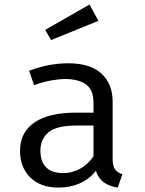

<svg xmlns="http://www.w3.org/2000/svg" viewBox="-20 -817 640 848"><path d="M477.5 -115Q477.5 -83.5 488 -69Q498.5 -54.5 520.5 -47.5L500 11.5Q466 7 440.5 -10.2Q415 -27.5 403.5 -62.5Q375 -26 332.5 -7.2Q290 11.5 238.5 11.5Q159.5 11.5 114 -33Q68.5 -77.5 68.5 -151Q68.5 -232.5 132 -276Q195.5 -319.5 315.5 -319.5H393V-363.5Q393 -420.5 359.8 -444.2Q326.5 -468 267.5 -468Q241.5 -468 206.5 -461.8Q171.5 -455.5 130.5 -441L108.5 -504.5Q157 -522.5 199.5 -530Q242 -537.5 280.5 -537.5Q379 -537.5 428.2 -491.8Q477.5 -446 477.5 -367.5ZM260 -52.5Q299 -52.5 334.5 -72.2Q370 -92 393 -127V-262.5H317Q230 -262.5 194.2 -232.5Q158.5 -202.5 158.5 -152Q158.5 -103 183.8 -77.8Q209 -52.5 260 -52.5ZM375.5 -797 414.5 -725 205.5 -640 179.5 -685Z"/></svg>

Font: Fira Code Light
Style: Regular
Weight: 400
Monospace: yes
Version: Version 5.002